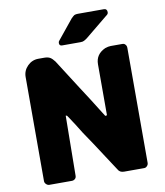

<svg xmlns="http://www.w3.org/2000/svg" viewBox="-96 -986 912 1062"><g transform="rotate(-10 360.0 -455.0)"><path d="M68.8 -27.8V-612.8Q68.8 -648.9 94.5 -674.6Q120.1 -700.2 155.8 -700.2H188Q208.5 -700.2 220.7 -693.4Q232.9 -686.5 246.1 -668.9Q333.5 -532.2 352.1 -502.9Q374.5 -467.8 397.9 -432.1Q452.1 -346.2 453.1 -344.2Q456.1 -339.8 459 -335.2Q461.9 -330.6 463.1 -328.4Q464.4 -326.2 464.8 -325.2H469.2Q475.1 -325.2 475.1 -328.1V-612.8Q475.1 -668.9 529.8 -693.8Q547.9 -700.2 562 -700.2H627Q638.2 -700.2 644 -692.9Q650.9 -686 650.9 -673.8V-28.8Q650.9 -18.1 644 -11.2Q637.2 -2.9 627 -2.9H514.2Q489.7 -2.9 480 -22Q462.9 -47.9 426.3 -104Q389.6 -160.2 372.1 -187Q318.8 -264.2 293.9 -307.1Q290 -313 281.5 -325.9Q272.9 -338.9 269 -345.2Q257.3 -362.3 256.8 -362.8Q253.9 -363.8 250 -363.8L246.1 -27.8Q246.1 -15.6 238.8 -9.8Q231.9 -2.9 220.2 -2.9H94.2Q85 -2.9 76.9 -10.7Q68.8 -18.6 68.8 -27.8ZM400.9 -750H297.9Q282.2 -750 282.2 -766.1Q282.2 -773.9 287.1 -778.8L376 -888.2Q387.7 -899.9 394 -903.8Q402.3 -907.2 413.1 -907.2H559.1Q578.1 -907.2 578.1 -887.2Q578.1 -879.9 573.2 -875L439 -765.1Q426.3 -755.9 420.9 -753.9Q414.6 -750 400.9 -750Z"/></g></svg>

Font: Cunia
Style: Bold
Weight: 700
Designer: Alejo Bergmann, Denis Ignatov
Foundry: Hubert & Fischer
Version: Version 1.00 February 21, 2019, initial release